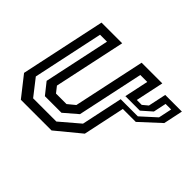

<svg xmlns="http://www.w3.org/2000/svg" viewBox="-118 -735 929 929"><g transform="rotate(45 347.0 -270.0)"><path d="M139 -47H298L396.5 -131L473.5 -493.5H426L353.5 -153L285.5 -94.5H172L125.5 -153L198 -493.5H150.5L73.5 -131ZM611.5 -481 597.5 -415 546.5 -370H447.5L441.5 -343.5H559L635 -412.5L649.5 -481ZM579.5 -510.5H693.5L672.5 -411L571 -317.5H482.5L437 -103L312 0H102L21 -103L114 -540H255.5L177 -172L201 -141.5H273L310 -172L388.5 -540H530L499.5 -396H533L560 -418.5Z"/></g></svg>

Font: Tourney Medium
Style: Italic
Weight: 500
Italic angle: -12°
Version: Version 1.015